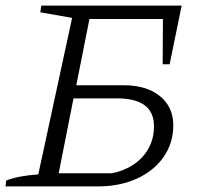

<svg xmlns="http://www.w3.org/2000/svg" viewBox="-26 -667 715 687"><path d="M-6 0 -4 -21Q39 -38 111 -43L232 -603L118 -623L122 -647H624L581 -437H556L557 -599H294L247 -362H415Q499 -362 546.5 -323Q594 -284 594 -219Q594 -155 559.5 -105.5Q525 -56 464 -28Q403 0 323 0ZM184 -47H375Q445 -62 485 -107Q525 -152 525 -215Q525 -315 393 -315H237Z"/></svg>

Font: Piazzolla SC Light
Style: Italic
Weight: 300
Italic angle: -11.3°
Designer: Juan Pablo del Peral
Foundry: Huerta Tipografica
Version: Version 1.330